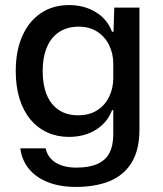

<svg xmlns="http://www.w3.org/2000/svg" viewBox="-20 -559 640 756"><path d="M279 177Q216 177 169 158.5Q122 140 94 106Q66 72 60 25H160Q164 48 180 65.5Q196 83 221.5 92Q247 101 281 101Q331 101 363.5 86.5Q396 72 411 43Q426 14 426 -31V-125H421Q404 -78 359 -49Q314 -20 251 -20Q205 -20 166.5 -37.5Q128 -55 100 -88.5Q72 -122 57 -170Q42 -218 42 -279Q42 -360 68.5 -418.5Q95 -477 142 -508Q189 -539 251 -539Q312 -539 357.5 -511Q403 -483 421 -434H427L430 -529H529V-49Q529 31 498.5 81Q468 131 412 154Q356 177 279 177ZM287 -105Q332 -105 363 -125Q394 -145 410 -178.5Q426 -212 426 -252V-308Q426 -348 409.5 -381.5Q393 -415 362.5 -434.5Q332 -454 290 -454Q245 -454 213 -433Q181 -412 164.5 -372.5Q148 -333 148 -279Q148 -225 164 -186Q180 -147 211.5 -126Q243 -105 287 -105Z"/></svg>

Font: Mona Sans ExtraLight Medium
Style: Regular
Weight: 500
Version: Version 2.000